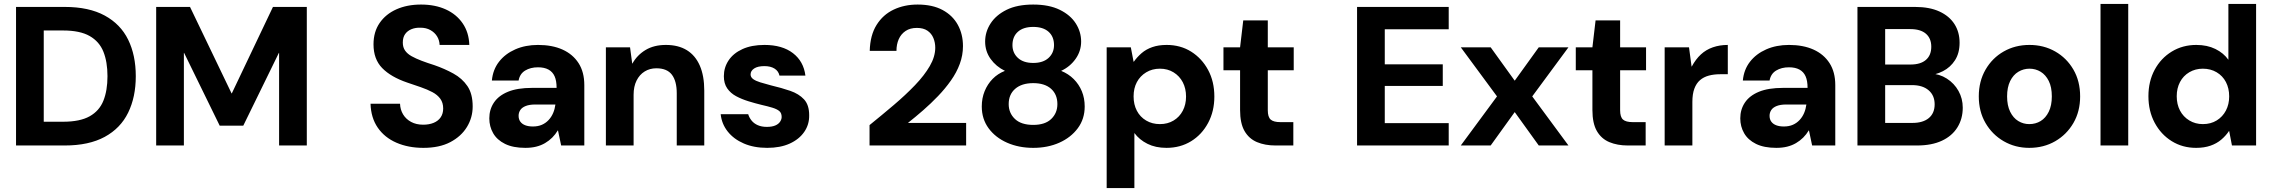

<svg xmlns="http://www.w3.org/2000/svg" viewBox="-20 -735 11478 970"><path d="M61 0V-700H307Q429 -700 509 -656.5Q589 -613 627.5 -534.5Q666 -456 666 -350Q666 -245 627.5 -166Q589 -87 509 -43.5Q429 0 307 0ZM201 -120H299Q384 -120 433 -147.5Q482 -175 502.5 -226.5Q523 -278 523 -350Q523 -422 502.5 -473.5Q482 -525 433 -553Q384 -581 299 -581H201Z M769 0V-700H940L1150 -263H1151L1359 -700H1530V0H1390V-468H1389L1209 -100H1090L910 -468H909V0Z M2119 12Q2043 12 1983 -14Q1923 -40 1888.5 -90Q1854 -140 1852 -211H2001Q2002 -181 2016.5 -157Q2031 -133 2057 -119Q2083 -105 2118 -105Q2148 -105 2171 -114.5Q2194 -124 2206.5 -142.5Q2219 -161 2219 -187Q2219 -216 2204.5 -236Q2190 -256 2164.5 -269.5Q2139 -283 2106 -294.5Q2073 -306 2037 -318Q1955 -346 1911 -391Q1867 -436 1867 -511Q1867 -574 1898 -619Q1929 -664 1983 -688Q2037 -712 2107 -712Q2178 -712 2232 -687.5Q2286 -663 2317.5 -617Q2349 -571 2351 -508H2201Q2200 -532 2188 -551.5Q2176 -571 2154.5 -583Q2133 -595 2105 -595Q2079 -596 2058.5 -587.5Q2038 -579 2026.5 -562.5Q2015 -546 2015 -520Q2015 -496 2026.5 -479.5Q2038 -463 2059.5 -451Q2081 -439 2110 -428Q2139 -417 2174 -406Q2226 -388 2270.5 -363.5Q2315 -339 2341.5 -300Q2368 -261 2368 -197Q2368 -141 2339 -93.5Q2310 -46 2255 -17Q2200 12 2119 12Z M2634 12Q2572 12 2531.5 -8Q2491 -28 2471.5 -62Q2452 -96 2452 -137Q2452 -182 2475.5 -217Q2499 -252 2546.5 -271.5Q2594 -291 2668 -291H2792Q2792 -327 2782 -349.5Q2772 -372 2751 -383.5Q2730 -395 2698 -395Q2660 -395 2633 -378.5Q2606 -362 2600 -328H2465Q2470 -383 2501 -423Q2532 -463 2583 -485.5Q2634 -508 2698 -508Q2770 -508 2822 -484.5Q2874 -461 2903 -416Q2932 -371 2932 -305V0H2815L2799 -76H2798Q2786 -56 2770 -40Q2754 -24 2733.5 -12Q2713 0 2688.5 6Q2664 12 2634 12ZM2672 -96Q2698 -96 2717.5 -104.5Q2737 -113 2751.5 -128.5Q2766 -144 2774.5 -164Q2783 -184 2786 -207H2684Q2655 -207 2636 -199.5Q2617 -192 2608.5 -179Q2600 -166 2600 -150Q2600 -132 2609 -120Q2618 -108 2634 -102Q2650 -96 2672 -96Z M3041 0V-496H3163L3174 -414H3175Q3199 -457 3241.5 -482.5Q3284 -508 3344 -508Q3407 -508 3450 -481.5Q3493 -455 3515.5 -403.5Q3538 -352 3538 -277V0H3399V-264Q3399 -325 3374.5 -357.5Q3350 -390 3296 -390Q3263 -390 3237 -374Q3211 -358 3196 -328Q3181 -298 3181 -256V0Z M3856 12Q3789 12 3738 -10Q3687 -32 3656.5 -70.5Q3626 -109 3621 -158H3760Q3765 -141 3777 -126Q3789 -111 3808.5 -102.5Q3828 -94 3854 -94Q3880 -94 3896.5 -101Q3913 -108 3921 -120Q3929 -132 3929 -144Q3929 -164 3917 -174Q3905 -184 3882 -191Q3859 -198 3828 -205Q3795 -213 3761 -223.5Q3727 -234 3699 -249Q3671 -264 3654 -288.5Q3637 -313 3637 -350Q3637 -394 3661 -430Q3685 -466 3731 -487Q3777 -508 3842 -508Q3932 -508 3986 -466.5Q4040 -425 4049 -353H3918Q3913 -376 3893 -388.5Q3873 -401 3842 -401Q3808 -401 3790 -389Q3772 -377 3772 -359Q3772 -345 3785 -335.5Q3798 -326 3821 -319Q3844 -312 3874 -304Q3929 -291 3972.5 -276Q4016 -261 4042 -233Q4068 -205 4068 -153Q4069 -106 4043 -68.5Q4017 -31 3969.5 -9.5Q3922 12 3856 12Z M4373 0V-103Q4436 -154 4495.5 -204.5Q4555 -255 4602.5 -304.5Q4650 -354 4677.5 -401.5Q4705 -449 4705 -494Q4705 -520 4695.5 -543Q4686 -566 4665.5 -580Q4645 -594 4612 -594Q4578 -594 4555 -578.5Q4532 -563 4520.5 -537Q4509 -511 4509 -478H4374Q4376 -557 4408.5 -609Q4441 -661 4495 -686.5Q4549 -712 4616 -712Q4691 -712 4742 -684.5Q4793 -657 4819 -609.5Q4845 -562 4845 -502Q4845 -456 4829 -412.5Q4813 -369 4784 -328Q4755 -287 4719 -249.5Q4683 -212 4644 -178Q4605 -144 4567 -114H4861V0Z M5200 12Q5127 12 5068 -14Q5009 -40 4974.5 -87Q4940 -134 4940 -197Q4940 -239 4954.5 -274.5Q4969 -310 4995 -336.5Q5021 -363 5057 -377Q5012 -399 4984.5 -437.5Q4957 -476 4957 -525Q4957 -574 4984.5 -616.5Q5012 -659 5065.5 -685.5Q5119 -712 5200 -712Q5280 -712 5334 -685.5Q5388 -659 5415 -616.5Q5442 -574 5442 -525Q5442 -477 5414 -437.5Q5386 -398 5341 -377Q5378 -362 5404.5 -335.5Q5431 -309 5445.5 -274Q5460 -239 5460 -197Q5460 -134 5425 -87Q5390 -40 5331.5 -14Q5273 12 5200 12ZM5200 -104Q5260 -104 5291 -134Q5322 -164 5322 -209Q5322 -258 5290 -286.5Q5258 -315 5200 -315Q5142 -315 5109 -286.5Q5076 -258 5076 -209Q5076 -164 5107.5 -134Q5139 -104 5200 -104ZM5200 -417Q5250 -417 5277.5 -442.5Q5305 -468 5305 -507Q5305 -550 5277.5 -574.5Q5250 -599 5200 -599Q5150 -599 5122.5 -574.5Q5095 -550 5095 -507Q5095 -468 5122.5 -442.5Q5150 -417 5200 -417Z M5571 215V-496H5693L5707 -423H5708Q5725 -447 5747.5 -466.5Q5770 -486 5801.5 -497Q5833 -508 5874 -508Q5944 -508 5998 -474Q6052 -440 6083.5 -381.5Q6115 -323 6115 -247Q6115 -173 6083.5 -114Q6052 -55 5997.5 -21.5Q5943 12 5873 12Q5818 12 5777 -8.5Q5736 -29 5711 -63V215ZM5840 -108Q5879 -108 5909 -126Q5939 -144 5955.5 -175.5Q5972 -207 5972 -247Q5972 -288 5955.5 -319.5Q5939 -351 5909 -369.5Q5879 -388 5840 -388Q5801 -388 5770.5 -369.5Q5740 -351 5723.5 -320Q5707 -289 5707 -248Q5707 -207 5723.5 -175.5Q5740 -144 5770.5 -126Q5801 -108 5840 -108Z M6424 0Q6371 0 6330.5 -17Q6290 -34 6267.5 -73Q6245 -112 6245 -179V-380H6161V-496H6245L6261 -632H6385V-496H6516V-380H6385V-178Q6385 -144 6399.5 -131Q6414 -118 6449 -118H6514V0Z M6836 0V-700H7299V-587H6976V-410H7269V-301H6976V-113H7299V0Z M7360 0 7543 -248 7360 -496H7511L7632 -328H7633L7754 -496H7904L7721 -248L7904 0H7754L7633 -168H7632L7511 0Z M8204 0Q8151 0 8110.5 -17Q8070 -34 8047.5 -73Q8025 -112 8025 -179V-380H7941V-496H8025L8041 -632H8165V-496H8296V-380H8165V-178Q8165 -144 8179.5 -131Q8194 -118 8229 -118H8294V0Z M8390 0V-496H8513L8526 -399H8527Q8547 -436 8573 -460Q8599 -484 8633.5 -496Q8668 -508 8709 -508V-360H8671Q8639 -360 8613 -353Q8587 -346 8568.5 -330Q8550 -314 8540 -287Q8530 -260 8530 -220V0Z M8954 12Q8892 12 8851.5 -8Q8811 -28 8791.5 -62Q8772 -96 8772 -137Q8772 -182 8795.5 -217Q8819 -252 8866.5 -271.5Q8914 -291 8988 -291H9112Q9112 -327 9102 -349.5Q9092 -372 9071 -383.5Q9050 -395 9018 -395Q8980 -395 8953 -378.5Q8926 -362 8920 -328H8785Q8790 -383 8821 -423Q8852 -463 8903 -485.5Q8954 -508 9018 -508Q9090 -508 9142 -484.5Q9194 -461 9223 -416Q9252 -371 9252 -305V0H9135L9119 -76H9118Q9106 -56 9090 -40Q9074 -24 9053.5 -12Q9033 0 9008.5 6Q8984 12 8954 12ZM8992 -96Q9018 -96 9037.5 -104.5Q9057 -113 9071.5 -128.5Q9086 -144 9094.5 -164Q9103 -184 9106 -207H9004Q8975 -207 8956 -199.5Q8937 -192 8928.5 -179Q8920 -166 8920 -150Q8920 -132 8929 -120Q8938 -108 8954 -102Q8970 -96 8992 -96Z M9364 0V-700H9655Q9728 -700 9778 -677Q9828 -654 9854 -613.5Q9880 -573 9880 -519Q9880 -467 9857 -431Q9834 -395 9796 -375.5Q9758 -356 9714 -353L9730 -364Q9778 -362 9815.5 -338Q9853 -314 9874.5 -275.5Q9896 -237 9896 -191Q9896 -135 9869 -91.5Q9842 -48 9790.5 -24Q9739 0 9665 0ZM9504 -114H9642Q9695 -114 9724.5 -138.5Q9754 -163 9754 -208Q9754 -253 9723.5 -279Q9693 -305 9640 -305H9504ZM9504 -409H9632Q9683 -409 9710 -432.5Q9737 -456 9737 -499Q9737 -541 9710 -564.5Q9683 -588 9631 -588H9504Z M10232 12Q10161 12 10103 -21.5Q10045 -55 10011 -113.5Q9977 -172 9977 -248Q9977 -324 10011 -383Q10045 -442 10103 -475Q10161 -508 10233 -508Q10305 -508 10363 -475Q10421 -442 10455 -383.5Q10489 -325 10489 -248Q10489 -172 10455 -113.5Q10421 -55 10363 -21.5Q10305 12 10232 12ZM10232 -108Q10264 -108 10289.5 -123.5Q10315 -139 10330.5 -170.5Q10346 -202 10346 -248Q10346 -295 10330.5 -326Q10315 -357 10289.5 -372.5Q10264 -388 10233 -388Q10203 -388 10177 -372.5Q10151 -357 10135.5 -325.5Q10120 -294 10120 -248Q10120 -202 10135.5 -170.5Q10151 -139 10176.5 -123.5Q10202 -108 10232 -108Z M10592 0V-715H10732V0Z M11075 12Q11006 12 10951.5 -22Q10897 -56 10865.5 -115Q10834 -174 10834 -249Q10834 -324 10865.5 -382.5Q10897 -441 10952 -474.5Q11007 -508 11076 -508Q11131 -508 11172.5 -487.5Q11214 -467 11238 -433V-715H11378V0H11256L11242 -73H11241Q11225 -49 11202 -29.5Q11179 -10 11147.5 1Q11116 12 11075 12ZM11109 -108Q11149 -108 11179 -126.5Q11209 -145 11225.5 -176.5Q11242 -208 11242 -248Q11242 -289 11225.5 -320.5Q11209 -352 11178.5 -370Q11148 -388 11109 -388Q11071 -388 11040.5 -370Q11010 -352 10993.5 -320.5Q10977 -289 10977 -249Q10977 -208 10993.5 -176.5Q11010 -145 11040.5 -126.5Q11071 -108 11109 -108Z"/></svg>

Font: DM Sans 28pt ExtraBold
Style: Regular
Weight: 800
Version: Version 4.004;gftools[0.9.30]